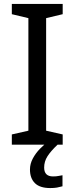

<svg xmlns="http://www.w3.org/2000/svg" viewBox="-20 -734 379 974"><path d="M298 0H40V-52L124 -71V-642L40 -662V-714H298V-662L214 -642V-71L298 -52ZM204 116Q204 161 249 161Q266 161 277.5 158.5Q289 156 297 155V211Q283 215 269 217.5Q255 220 235 220Q182 220 157 195Q132 170 132 126Q132 97 146.5 70Q161 43 182.5 21Q204 -1 224 -15L272 0Q238 32 221 58.5Q204 85 204 116Z"/></svg>

Font: Noto Sans Syriac Eastern
Style: Regular
Weight: 400
Designer: Patrick Giasson and the Monotype Design Team
Foundry: Monotype Imaging Inc.
Version: Version 3.001; ttfautohint (v1.8.4.7-5d5b)